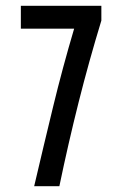

<svg xmlns="http://www.w3.org/2000/svg" viewBox="-20 -643 415 663"><path d="M98 0Q131 -141 163.5 -275Q196 -409 236 -544H52V-623H330V-572Q287 -431 251.5 -290Q216 -149 185 0Z"/></svg>

Font: Inconsolata Condensed SemiBold
Style: Regular
Weight: 600
Width: 3
Monospace: yes
Designer: Raph Levien, Cyreal, Brenton Simpson
Foundry: Raph Levien, Cyreal, Google
Version: Version 3.100; ttfautohint (v1.8.4.7-5d5b)